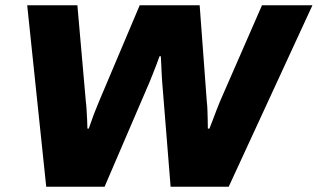

<svg xmlns="http://www.w3.org/2000/svg" viewBox="-20 -707 1203 727"><path d="M155 0 83 -687H273L305 -323Q307 -308 308 -289Q309 -270 310 -252Q311 -234 311 -220H316Q322 -236 328.5 -255Q335 -274 342.5 -292Q350 -310 355 -323L509 -687H736L763 -323Q765 -307 765.5 -289Q766 -271 766.5 -253Q767 -235 767 -220H773Q779 -235 786 -253.5Q793 -272 800 -290.5Q807 -309 813 -323L972 -687H1163L846 0H626L594 -398Q593 -413 592 -430.5Q591 -448 590.5 -464.5Q590 -481 589 -494H584Q579 -480 572.5 -462.5Q566 -445 559 -428Q552 -411 547 -398L376 0Z"/></svg>

Font: Archivo SemiExpanded ExtraBold
Style: Italic
Weight: 800
Width: 6
Italic angle: -10°
Designer: Hector Gatti
Foundry: Omnibus-Type
Version: Version 2.001